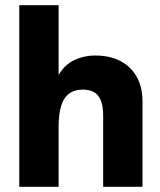

<svg xmlns="http://www.w3.org/2000/svg" viewBox="-20 -717 616 737"><path d="M54 -697H205V-429Q228 -469 265.5 -486.5Q303 -504 345 -504Q430 -504 478.5 -456.5Q527 -409 527 -328V0H376V-272Q376 -324 357.5 -348.5Q339 -373 298 -373Q250 -373 227.5 -338.5Q205 -304 205 -230V0H54Z"/></svg>

Font: Hanken Grotesk Black
Style: Regular
Weight: 900
Designer: Alfredo Marco Pradil
Foundry: Hanken Design Co.
Version: Version 3.014